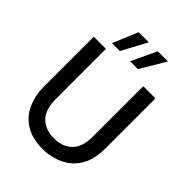

<svg xmlns="http://www.w3.org/2000/svg" viewBox="-259 -1043 1182 1182"><g transform="rotate(45 332.5 -451.5)"><path d="M331 12Q237 12 178 -26Q119 -64 91.5 -127Q64 -190 64 -263V-700H170V-262Q170 -170 214.5 -127Q259 -84 333 -84Q407 -84 451 -127Q495 -170 495 -262V-700H601V-263Q601 -185 577 -132Q553 -79 513 -47.5Q473 -16 425.5 -2Q378 12 331 12ZM329 -751 406 -915H495L397 -751ZM171 -751 240 -915H328L240 -751Z"/></g></svg>

Font: Rethink Sans Medium
Style: Regular
Weight: 500
Designer: The Rethink Sans project authors (Hans Thiessen). DM Sans designed by Colophon Foundry.
Foundry: Rethink Communications LLC
Version: Version 1.001